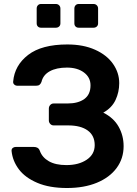

<svg xmlns="http://www.w3.org/2000/svg" viewBox="-20 -933 687 963"><path d="M316 10Q228 10 167 -16Q106 -42 74.5 -84Q43 -126 38 -176V-178Q38 -186 44 -191Q50 -196 59 -196H150Q161 -196 168.5 -191.5Q176 -187 180 -176Q192 -143 225.5 -124Q259 -105 313 -105Q375 -105 415 -132Q455 -159 455 -205Q455 -253 420 -278.5Q385 -304 322 -304H249Q239 -304 232 -311.5Q225 -319 225 -329V-388Q225 -399 232 -406.5Q239 -414 249 -414H319Q372 -414 403 -436.5Q434 -459 434 -505Q434 -545 401 -569.5Q368 -594 316 -594Q263 -594 229.5 -575.5Q196 -557 188 -522Q184 -512 178 -507.5Q172 -503 161 -503H67Q58 -503 51.5 -509Q45 -515 46 -524Q53 -605 121 -657.5Q189 -710 318 -710Q398 -710 457 -683.5Q516 -657 547 -612.5Q578 -568 578 -516Q578 -471 559.5 -431.5Q541 -392 498 -368Q550 -342 575 -297.5Q600 -253 600 -200Q600 -138 565 -90.5Q530 -43 466 -16.5Q402 10 316 10ZM186 -794Q176 -794 170 -800Q164 -806 164 -816V-890Q164 -900 170 -906.5Q176 -913 186 -913H260Q270 -913 276.5 -906.5Q283 -900 283 -890V-816Q283 -806 276.5 -800Q270 -794 260 -794ZM375 -794Q365 -794 359 -800Q353 -806 353 -816V-890Q353 -900 359 -906.5Q365 -913 375 -913H449Q459 -913 465.5 -906.5Q472 -900 472 -890V-816Q472 -806 465.5 -800Q459 -794 449 -794Z"/></svg>

Font: Rubik AZ
Style: Regular
Weight: 500
Designer: Hubert and Fischer
Foundry: Hubert & Fischer
Version: Version 2.000